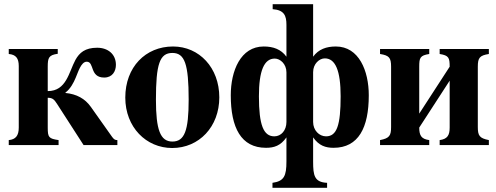

<svg xmlns="http://www.w3.org/2000/svg" viewBox="-20 -696 2378 921"><path d="M257 -461H22V-437C56 -434 70 -417 70 -379V-84C70 -45 55 -27 22 -24V0H261V-24C214 -31 209 -37 209 -84V-227C232 -227 240 -219 254 -197L381 0H543V-24C532 -24 527 -27 518 -39L416 -183C388 -223 347 -245 294 -250V-252C318 -270 333 -299 343 -323C354 -347 368 -400 396 -400C434 -400 409 -324 480 -324C519 -324 536 -354 536 -385C536 -436 498 -467 446 -467C388 -467 361 -443 342 -409C310 -350 299 -259 209 -259V-376C209 -419 214 -432 257 -438Z M810 -473C678 -473 581 -374 581 -228C581 -86 681 14 806 14C935 14 1032 -88 1032 -229C1032 -371 936 -473 810 -473ZM807 -442C866 -442 885 -389 885 -218C885 -69 865 -17 807 -17C749 -17 728 -73 728 -218C728 -389 746 -442 807 -442Z M1354 -424C1328 -460 1290 -473 1245 -473C1134 -473 1087 -356 1087 -239C1087 -84 1136 13 1256 13C1295 13 1326 3 1354 -37V78C1354 148 1343 173 1287 181V205H1549V181C1488 178 1482 146 1482 79V-37C1510 3 1542 13 1580 13C1700 13 1749 -84 1749 -239C1749 -356 1702 -473 1591 -473C1546 -473 1508 -460 1482 -424V-676H1288V-652C1343 -648 1354 -621 1354 -577ZM1354 -111C1354 -71 1329 -42 1296 -42C1244 -42 1222 -96 1222 -234C1222 -357 1247 -415 1298 -415C1324 -415 1354 -389 1354 -349ZM1482 -350C1482 -390 1512 -416 1538 -416C1589 -416 1614 -357 1614 -234C1614 -96 1596 -42 1544 -42C1511 -42 1482 -71 1482 -111Z M2137 -84C2137 -47 2126 -29 2089 -24V0H2325V-24C2280 -33 2272 -45 2272 -87V-376C2272 -419 2281 -430 2325 -437V-461H2089V-437C2133 -430 2137 -419 2137 -376L1991 -151V-376C1991 -419 1995 -430 2039 -437V-461H1803V-437C1847 -430 1856 -419 1856 -376V-87C1856 -45 1848 -33 1803 -24V0H2039V-24C2002 -29 1991 -45 1991 -84L2137 -309Z"/></svg>

Font: XITS
Style: Bold
Weight: 700
Designer: MicroPress Inc., with final additions and corrections provided by Coen Hoffman, Elsevier (retired)
Version: Version 1.107